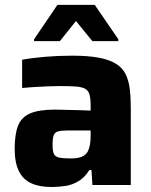

<svg xmlns="http://www.w3.org/2000/svg" viewBox="-20 -741 606 769"><path d="M185.8 8Q137.5 8 104.8 -7.2Q72 -22.3 55.4 -56.2Q38.8 -90 38.8 -145Q38.8 -203.2 52.3 -237.5Q65.9 -271.9 101 -286.9Q136.2 -302 200.4 -302Q209.5 -302 225.8 -301.5Q242.2 -301 263.1 -300.5Q284.1 -300 304.8 -299.5Q325.6 -299 343 -298V-316.7Q343 -345.8 338.6 -361.8Q334.3 -377.9 321.4 -385.3Q308.6 -392.6 283.7 -394.5Q258.8 -396.3 217.7 -396.3Q195.4 -396.3 167.7 -395Q139.9 -393.7 113.5 -392.2Q87.1 -390.6 68.6 -388.6V-501.7Q110 -509.3 161.7 -513.6Q213.3 -518 269.6 -518Q333.6 -518 376.4 -509.8Q419.2 -501.7 445 -485.3Q470.8 -469 483.2 -443.8Q495.6 -418.7 499.7 -384.9Q503.8 -351.2 503.8 -308.2V0H350.2L346.2 -60H337.9Q319.2 -29.8 294 -15Q268.8 -0.1 241 3.9Q213.1 8 185.8 8ZM261.9 -106.4Q280.1 -106.4 293.4 -108.9Q306.6 -111.5 316.4 -118Q326.2 -124.5 331.6 -134.4Q337.4 -145.4 340.2 -161.3Q343 -177.3 343 -199.3V-218.4H250.3Q224.7 -218.4 211.8 -214.5Q198.9 -210.7 194.7 -198.2Q190.5 -185.6 190.5 -160.1Q190.5 -138.2 195 -126.3Q199.6 -114.5 215.1 -110.4Q230.6 -106.4 261.9 -106.4ZM116.5 -576.3V-583.8L210 -721.5H359.4L453.9 -583.8V-576.3H349.9L284.2 -656.8L219.9 -576.3Z"/></svg>

Font: Saira Thin
Style: Regular
Weight: 100
Designer: Hector Gatti with collaboration of the Omnibus-Type team
Foundry: Omnibus-Type
Version: Version 1.101